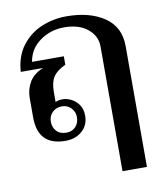

<svg xmlns="http://www.w3.org/2000/svg" viewBox="-85 -632 769 898"><g transform="rotate(-10 300.0 -183.5)"><path d="M424 -397Q424 -446 383 -480Q342 -514 271 -514Q207 -514 156.5 -478Q106 -442 96 -381H247V-341Q206 -322 189 -296.5Q172 -271 172 -225V-177Q186 -184 206 -184Q225 -184 246 -174Q267 -164 282 -143Q297 -122 297 -90Q297 -45 265.5 -17.5Q234 10 187 10Q56 10 56 -124V-216Q56 -258 76.5 -292Q97 -326 142 -344H36Q41 -418 78.5 -467Q116 -516 172 -539.5Q228 -563 291 -563Q401 -563 470.5 -516Q540 -469 540 -378V196H424ZM258 -90Q258 -116 240.5 -134Q223 -152 197 -152Q170 -152 152 -134.5Q134 -117 134 -90Q134 -63 150.5 -45Q167 -27 197 -27Q225 -27 241.5 -45Q258 -63 258 -90Z"/></g></svg>

Font: Taviraj Medium
Style: Regular
Weight: 500
Designer: Katatrad Team
Foundry: CadsonDemak
Version: Version 1.030